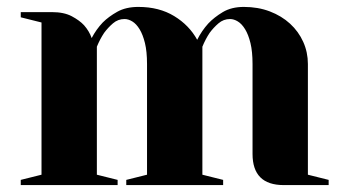

<svg xmlns="http://www.w3.org/2000/svg" viewBox="-20 -535 990 555"><path d="M710 -350Q710 -386 704 -410.5Q698 -435 688.5 -450.5Q679 -466 667.5 -473Q656 -480 645 -480Q626 -480 611.5 -467.5Q597 -455 586 -440Q574 -422 565 -400V-30L625 -15V0H345V-15L405 -30V-350Q405 -386 399 -410.5Q393 -435 383.5 -450.5Q374 -466 362.5 -473Q351 -480 340 -480Q321 -480 306.5 -467.5Q292 -455 281 -440Q269 -422 260 -400V-30L320 -15V0H40V-15L100 -30V-470L40 -485V-500H130Q165 -500 187.5 -488Q210 -476 223 -462Q238 -445 245 -425Q258 -450 277 -470Q294 -487 319 -501Q344 -515 380 -515Q440 -515 483.5 -488.5Q527 -462 550 -420Q563 -446 582 -467Q599 -485 624 -500Q649 -515 685 -515Q726 -515 760 -502Q794 -489 818.5 -466.5Q843 -444 856.5 -414Q870 -384 870 -350V-30L930 -15V0H800Q710 0 710 -90Z"/></svg>

Font: Yeseva One
Style: Regular
Weight: 400
Designer: Jovanny Lemonad
Foundry: Jovanny Lemonad
Version: Version 2.001; ttfautohint (v0.91) -l 8 -r 50 -G 200 -x 0 -w